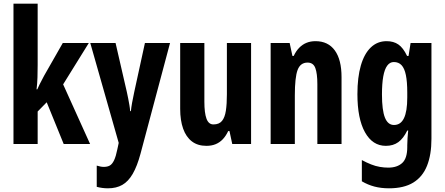

<svg xmlns="http://www.w3.org/2000/svg" viewBox="-20 -780 2410 1040"><path d="M184 -429Q184 -395 183 -361.5Q182 -328 178 -296H182Q188 -310 194.5 -323Q201 -336 207.5 -348Q214 -360 219 -370L320 -547H461L322 -323L468 0H325L233 -226L184 -176V0H53V-760H184Z M469 -547H606L667 -282Q671 -264 674.5 -246Q678 -228 681 -210.5Q684 -193 685 -178H689Q691 -198 695.5 -223.5Q700 -249 707 -281L765 -547H901L741 53Q723 120 699 161.5Q675 203 642.5 221.5Q610 240 565 240Q549 240 534 238Q519 236 504 232V117Q514 120 523.5 122Q533 124 542 124Q562 124 575 116.5Q588 109 598 88Q608 67 616 27L623 -6Z M1340 -547V0H1238L1223 -70H1216Q1204 -44 1187 -26Q1170 -8 1148 1Q1126 10 1098 10Q1051 10 1019.5 -14Q988 -38 972 -83Q956 -128 956 -190V-547H1087V-229Q1087 -168 1098.5 -137Q1110 -106 1136 -106Q1167 -106 1182.5 -125Q1198 -144 1203.5 -180.5Q1209 -217 1209 -269V-547Z M1689 -557Q1757 -557 1793.5 -507Q1830 -457 1830 -362V0H1699V-324Q1699 -382 1688 -411.5Q1677 -441 1646 -441Q1607 -441 1592 -401Q1577 -361 1577 -263V0H1446V-547H1549L1564 -477H1571Q1583 -503 1600.5 -521Q1618 -539 1640 -548Q1662 -557 1689 -557Z M2074 -557Q2112 -557 2138 -539Q2164 -521 2185 -477H2193L2204 -547H2317V-28Q2317 58 2293 118Q2269 178 2218.5 209Q2168 240 2087 240Q2044 240 2008 230.5Q1972 221 1940 202V87Q1966 101 1990 110.5Q2014 120 2037.5 124Q2061 128 2083 128Q2131 128 2158.5 103Q2186 78 2186 17V7Q2186 -10 2187.5 -32Q2189 -54 2191 -73H2186Q2165 -30 2137.5 -10Q2110 10 2070 10Q1998 10 1957 -63.5Q1916 -137 1916 -270Q1916 -361 1934.5 -425Q1953 -489 1988.5 -523Q2024 -557 2074 -557ZM2113 -444Q2092 -444 2077.5 -424.5Q2063 -405 2056 -366Q2049 -327 2049 -268Q2049 -183 2065 -143Q2081 -103 2114 -103Q2132 -103 2145.5 -112Q2159 -121 2168 -139.5Q2177 -158 2181.5 -186Q2186 -214 2186 -252V-279Q2186 -337 2178.5 -373.5Q2171 -410 2155 -427Q2139 -444 2113 -444Z"/></svg>

Font: Noto Sans Display ExtraCondensed
Style: Bold
Weight: 700
Width: 2
Designer: Monotype Design Team
Foundry: Monotype Imaging Inc.
Version: Version 2.003